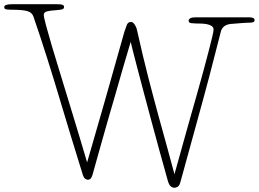

<svg xmlns="http://www.w3.org/2000/svg" viewBox="-60 -841 1224 908"><path d="M950 -701Q950 -712 941 -718Q932 -724 919 -726.5Q906 -729 891.5 -729.5Q877 -730 866 -730Q856 -730 844 -731.5Q832 -733 832 -744Q832 -749 839 -754Q846 -759 866 -759H1121Q1130 -759 1137 -756Q1144 -753 1144 -745Q1144 -734 1124 -734Q1113 -734 1099 -733Q1085 -732 1071.5 -731Q1058 -730 1047.5 -729Q1037 -728 1033 -728Q992 -724 984 -690Q969 -631 955.5 -579Q942 -527 929 -476.5Q916 -426 901.5 -374Q887 -322 871 -263Q855 -204 836 -135.5Q817 -67 794 17Q789 37 780.5 42Q772 47 765 47Q757 47 748.5 41Q740 35 734 15Q716 -49 696 -121.5Q676 -194 657 -265Q638 -336 620.5 -401.5Q603 -467 589.5 -519Q576 -571 567.5 -604Q559 -637 558 -643Q520 -516 487 -399Q472 -349 457 -296Q442 -243 427.5 -192.5Q413 -142 400.5 -96.5Q388 -51 378 -16Q376 -8 371 0.5Q366 9 355 9Q349 9 342.5 4Q336 -1 332 -13Q303 -106 275.5 -196.5Q248 -287 220.5 -379Q193 -471 163 -566Q133 -661 98 -763Q91 -783 67.5 -789Q44 -795 -4 -795Q-18 -795 -29 -796.5Q-40 -798 -40 -807Q-40 -821 -5 -821H212Q230 -821 236.5 -818Q243 -815 243 -807Q243 -798 228 -795.5Q213 -793 195 -792Q177 -791 162 -787Q147 -783 147 -771Q147 -761 157.5 -721.5Q168 -682 185 -624.5Q202 -567 224 -496Q246 -425 268.5 -350.5Q291 -276 313 -204Q335 -132 352 -73Q394 -217 429 -340Q444 -392 459 -445.5Q474 -499 487.5 -546.5Q501 -594 511.5 -631.5Q522 -669 528 -690Q534 -708 539.5 -722.5Q545 -737 559 -737Q567 -737 572.5 -730.5Q578 -724 582 -716Q586 -708 587.5 -700.5Q589 -693 590 -690Q615 -577 640.5 -478Q666 -379 689 -295Q712 -211 731.5 -141Q751 -71 765 -17Q772 -42 783.5 -83Q795 -124 809 -174.5Q823 -225 839 -281.5Q855 -338 871 -394Q887 -450 901 -502Q915 -554 926 -596Q937 -638 943.5 -665.5Q950 -693 950 -701Z"/></svg>

Font: Life Savers
Style: Regular
Weight: 400
Version: Version 2.001; ttfautohint (v0.93) -l 8 -r 50 -G 200 -x 14 -